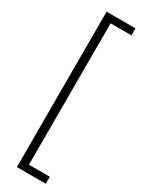

<svg xmlns="http://www.w3.org/2000/svg" viewBox="-267 -836 850 1117"><g transform="rotate(30 158.0 -278.0)"><path d="M82 244V-800H276V-753H136V197H276V244Z"/></g></svg>

Font: Noto Sans Tamil Condensed Light
Style: Regular
Weight: 300
Width: 3
Designer: Jelle Bosma - Monotype Design Team
Foundry: Monotype Imaging Inc.
Version: Version 2.004; ttfautohint (v1.8.4.7-5d5b)